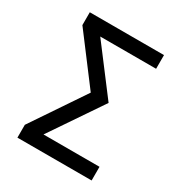

<svg xmlns="http://www.w3.org/2000/svg" viewBox="-173 -852 913 974"><g transform="rotate(30 283.5 -365.0)"><path d="M177.7 -652.3 382.8 -381.8 176.8 -78.1H504.9V2H70.3V-73.2L278.3 -381.8L70.3 -657.2V-732.4H504.9V-652.3Z"/></g></svg>

Font: irohakakuC Regular
Style: Regular
Weight: 400
Designer: [Source Han Sans]
Ryoko NISHIZUKA Ë•øÂ°öÊ∂ºÂ≠ê (kana & ideographs); Paul D. Hunt (Latin, Greek & Cyrillic); Wenlong ZHAN
Version: Version 1.001.20160904